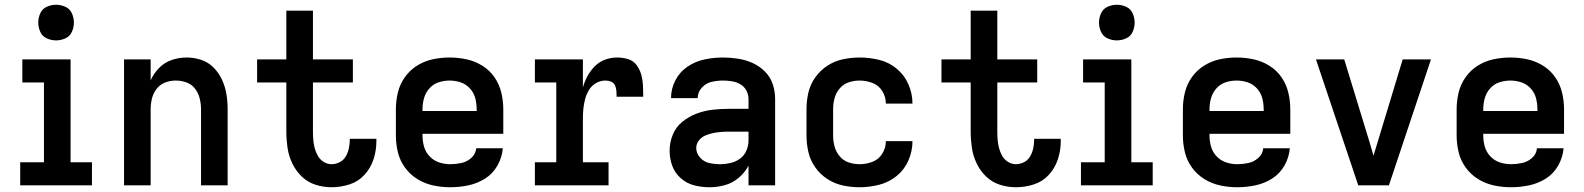

<svg xmlns="http://www.w3.org/2000/svg" viewBox="-20 -780 6664 808"><path d="M65 0H367V-97H277V-530H74V-433H165V-97H65ZM216 -610Q236 -610 255 -618.5Q274 -627 282.5 -646Q291 -665 291 -685Q291 -705 282.5 -724Q274 -743 255 -751.5Q236 -760 216 -760Q196 -760 177 -751.5Q158 -743 149.5 -724Q141 -705 141 -685Q141 -665 149.5 -646Q158 -627 177 -618.5Q196 -610 216 -610Z M502 0H614V-320Q614 -343 619.5 -365.5Q625 -388 639.5 -406.5Q654 -425 675.5 -433Q697 -441 720 -441Q743 -441 765 -433Q787 -425 801 -406.5Q815 -388 820.5 -365.5Q826 -343 826 -320V0H938V-320Q938 -352 933 -383Q928 -414 915 -443Q902 -472 879.5 -495Q857 -518 827 -528Q797 -538 765 -538Q733 -538 702.5 -527.5Q672 -517 649.5 -494Q627 -471 614 -442V-530H502Z M1375 8Q1414 8 1451 -4Q1488 -16 1514 -44.5Q1540 -73 1552 -110Q1564 -147 1564 -185Q1564 -191 1564 -196H1452Q1452 -193 1452 -191Q1452 -173 1448 -155Q1444 -137 1435 -121.5Q1426 -106 1409.5 -97.5Q1393 -89 1375 -89Q1358 -89 1342.5 -98.5Q1327 -108 1318 -123.5Q1309 -139 1304.5 -156Q1300 -173 1298.5 -190.5Q1297 -208 1297 -226V-433H1465V-530H1297V-735H1185V-530H1062V-433H1185V-226Q1185 -192 1190 -158Q1195 -124 1210 -92.5Q1225 -61 1250 -37Q1275 -13 1308 -2.5Q1341 8 1375 8Z M1875 8Q1913 8 1951 0Q1989 -8 2021.5 -28.5Q2054 -49 2073.5 -83.5Q2093 -118 2096 -156H1984Q1982 -132 1963.5 -115.5Q1945 -99 1921.5 -94Q1898 -89 1875 -89Q1851 -89 1828 -96.5Q1805 -104 1788 -122Q1771 -140 1764.5 -163Q1758 -186 1758 -210V-217H2098V-320Q2098 -356 2089.5 -391Q2081 -426 2060.5 -455.5Q2040 -485 2009 -504Q1978 -523 1943 -530.5Q1908 -538 1872 -538Q1836 -538 1801 -530.5Q1766 -523 1735.5 -504Q1705 -485 1684 -455.5Q1663 -426 1654.5 -391Q1646 -356 1646 -320V-210Q1646 -174 1654.5 -139Q1663 -104 1684.5 -74.5Q1706 -45 1737 -26Q1768 -7 1803.5 0.5Q1839 8 1875 8ZM1986 -313H1758V-320Q1758 -344 1764.5 -367Q1771 -390 1787 -408Q1803 -426 1825.5 -433.5Q1848 -441 1872 -441Q1896 -441 1918.5 -433.5Q1941 -426 1957.5 -408Q1974 -390 1980 -367Q1986 -344 1986 -320Z M2231 0H2541V-97H2433V-281Q2433 -302 2435 -322.5Q2437 -343 2442.5 -363.5Q2448 -384 2459 -402Q2470 -420 2488.5 -430.5Q2507 -441 2528 -441Q2540 -441 2551.5 -436.5Q2563 -432 2568 -421Q2573 -410 2574 -397.5Q2575 -385 2575 -373H2687Q2687 -396 2686 -419Q2685 -442 2679 -464.5Q2673 -487 2659 -506Q2645 -525 2622.5 -531.5Q2600 -538 2577 -538Q2551 -538 2526.5 -529Q2502 -520 2483.5 -501.5Q2465 -483 2452.5 -460Q2440 -437 2433 -412V-530H2231V-433H2321V-97H2231Z M2966 8Q2999 8 3031 -1Q3063 -10 3089 -32Q3115 -54 3130 -83V0H3242V-363Q3242 -395 3232 -425.5Q3222 -456 3199 -479Q3176 -502 3147 -515Q3118 -528 3086 -533Q3054 -538 3023 -538Q2984 -538 2945.5 -530Q2907 -522 2874 -500Q2841 -478 2822.5 -442.5Q2804 -407 2804 -368V-367H2916Q2916 -367 2916 -367Q2916 -367 2916 -367Q2916 -392 2933.5 -411Q2951 -430 2974.5 -435.5Q2998 -441 3023 -441Q3041 -441 3060 -438Q3079 -435 3095.5 -425.5Q3112 -416 3121 -399Q3130 -382 3130 -363V-322H3046Q3012 -322 2977.5 -318Q2943 -314 2910.5 -301.5Q2878 -289 2851 -267Q2824 -245 2811 -212.5Q2798 -180 2798 -146Q2798 -113 2809 -82.5Q2820 -52 2845 -30Q2870 -8 2901.5 0Q2933 8 2965 8ZM3010 -89Q2987 -89 2964.5 -94Q2942 -99 2926 -117Q2910 -135 2910 -157Q2910 -174 2920.5 -188Q2931 -202 2946.5 -209Q2962 -216 2978.5 -219.5Q2995 -223 3012 -224.5Q3029 -226 3046 -226H3130V-189Q3130 -167 3121 -146Q3112 -125 3094 -112Q3076 -99 3054 -94Q3032 -89 3010 -89Z M3598 8Q3639 8 3680 -2.5Q3721 -13 3753.5 -39.5Q3786 -66 3803 -105Q3820 -144 3820 -186H3708Q3708 -158 3693 -133.5Q3678 -109 3651.5 -99Q3625 -89 3598 -89Q3574 -89 3551.5 -96.5Q3529 -104 3513.5 -122.5Q3498 -141 3492 -164Q3486 -187 3486 -210V-320Q3486 -344 3492 -366.5Q3498 -389 3513.5 -407.5Q3529 -426 3551.5 -433.5Q3574 -441 3598 -441Q3625 -441 3651.5 -431Q3678 -421 3693 -396.5Q3708 -372 3708 -344H3820Q3820 -386 3803 -425Q3786 -464 3753.5 -491Q3721 -518 3680 -528Q3639 -538 3598 -538Q3562 -538 3527 -530.5Q3492 -523 3462 -503.5Q3432 -484 3411 -454.5Q3390 -425 3382 -390.5Q3374 -356 3374 -320V-210Q3374 -175 3382 -140Q3390 -105 3411 -75.5Q3432 -46 3462 -26.5Q3492 -7 3527 0.5Q3562 8 3598 8Z M4255 8Q4294 8 4331 -4Q4368 -16 4394 -44.5Q4420 -73 4432 -110Q4444 -147 4444 -185Q4444 -191 4444 -196H4332Q4332 -193 4332 -191Q4332 -173 4328 -155Q4324 -137 4315 -121.5Q4306 -106 4289.5 -97.5Q4273 -89 4255 -89Q4238 -89 4222.5 -98.5Q4207 -108 4198 -123.5Q4189 -139 4184.5 -156Q4180 -173 4178.5 -190.5Q4177 -208 4177 -226V-433H4345V-530H4177V-735H4065V-530H3942V-433H4065V-226Q4065 -192 4070 -158Q4075 -124 4090 -92.5Q4105 -61 4130 -37Q4155 -13 4188 -2.5Q4221 8 4255 8Z M4529 0H4831V-97H4741V-530H4538V-433H4629V-97H4529ZM4680 -610Q4700 -610 4719 -618.5Q4738 -627 4746.5 -646Q4755 -665 4755 -685Q4755 -705 4746.5 -724Q4738 -743 4719 -751.5Q4700 -760 4680 -760Q4660 -760 4641 -751.5Q4622 -743 4613.5 -724Q4605 -705 4605 -685Q4605 -665 4613.5 -646Q4622 -627 4641 -618.5Q4660 -610 4680 -610Z M5187 8Q5225 8 5263 0Q5301 -8 5333.5 -28.5Q5366 -49 5385.5 -83.5Q5405 -118 5408 -156H5296Q5294 -132 5275.5 -115.5Q5257 -99 5233.5 -94Q5210 -89 5187 -89Q5163 -89 5140 -96.5Q5117 -104 5100 -122Q5083 -140 5076.5 -163Q5070 -186 5070 -210V-217H5410V-320Q5410 -356 5401.5 -391Q5393 -426 5372.5 -455.5Q5352 -485 5321 -504Q5290 -523 5255 -530.5Q5220 -538 5184 -538Q5148 -538 5113 -530.5Q5078 -523 5047.5 -504Q5017 -485 4996 -455.5Q4975 -426 4966.5 -391Q4958 -356 4958 -320V-210Q4958 -174 4966.5 -139Q4975 -104 4996.5 -74.5Q5018 -45 5049 -26Q5080 -7 5115.5 0.5Q5151 8 5187 8ZM5298 -313H5070V-320Q5070 -344 5076.5 -367Q5083 -390 5099 -408Q5115 -426 5137.5 -433.5Q5160 -441 5184 -441Q5208 -441 5230.5 -433.5Q5253 -426 5269.5 -408Q5286 -390 5292 -367Q5298 -344 5298 -320Z M5696 0H5825L6002 -530H5883L5776 -177Q5772 -164 5768 -151Q5764 -138 5760 -125Q5756 -138 5752.5 -151Q5749 -164 5745 -177L5637 -530H5518Z M6339 8Q6377 8 6415 0Q6453 -8 6485.5 -28.5Q6518 -49 6537.5 -83.5Q6557 -118 6560 -156H6448Q6446 -132 6427.5 -115.5Q6409 -99 6385.5 -94Q6362 -89 6339 -89Q6315 -89 6292 -96.5Q6269 -104 6252 -122Q6235 -140 6228.5 -163Q6222 -186 6222 -210V-217H6562V-320Q6562 -356 6553.5 -391Q6545 -426 6524.5 -455.5Q6504 -485 6473 -504Q6442 -523 6407 -530.5Q6372 -538 6336 -538Q6300 -538 6265 -530.5Q6230 -523 6199.5 -504Q6169 -485 6148 -455.5Q6127 -426 6118.5 -391Q6110 -356 6110 -320V-210Q6110 -174 6118.5 -139Q6127 -104 6148.5 -74.5Q6170 -45 6201 -26Q6232 -7 6267.5 0.5Q6303 8 6339 8ZM6450 -313H6222V-320Q6222 -344 6228.5 -367Q6235 -390 6251 -408Q6267 -426 6289.5 -433.5Q6312 -441 6336 -441Q6360 -441 6382.5 -433.5Q6405 -426 6421.5 -408Q6438 -390 6444 -367Q6450 -344 6450 -320Z"/></svg>

Font: Iosevka Sparkle Semibold
Style: Regular
Weight: 600
Designer: Belleve Invis
Foundry: Belleve Invis
Version: Version 4.5.0; ttfautohint (v1.8.3)